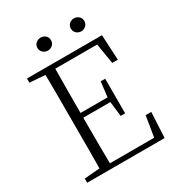

<svg xmlns="http://www.w3.org/2000/svg" viewBox="-208 -1024 1062 1153"><g transform="rotate(-30 323.0 -447.5)"><path d="M249 -805Q231 -805 216.5 -817.5Q202 -830 202 -850Q202 -871 216.5 -883Q231 -895 249 -895Q268 -895 282 -883Q296 -871 296 -850Q296 -830 282 -817.5Q268 -805 249 -805ZM481 -805Q462 -805 448 -817.5Q434 -830 434 -850Q434 -871 448 -883Q462 -895 481 -895Q498 -895 512.5 -883Q527 -871 527 -850Q527 -830 512.5 -817.5Q498 -805 481 -805ZM56 0V-29L188 -40H198V0ZM162 0Q164 -83 164 -166Q164 -249 164 -333V-390Q164 -474 164 -557.5Q164 -641 162 -723H233Q232 -641 231.5 -556Q231 -471 231 -377V-357Q231 -255 231.5 -169Q232 -83 233 0ZM198 0V-33H569L536 -11L563 -176H602L593 0ZM198 -350V-383H436V-350ZM431 -247 418 -358V-379L431 -487H462V-247ZM56 -694V-723H198V-684H188ZM546 -548 519 -714 553 -689H198V-723H576L585 -548Z"/></g></svg>

Font: Noto Serif KR ExtraLight
Style: Regular
Weight: 200
Designer: Ryoko NISHIZUKA 西塚涼子 (kana & ideographs); Frank Grießhammer (Latin, Greek & Cyrillic); Wenlong ZHANG 张文龙 (bopomofo); San
Foundry: Adobe
Version: Version 2.002-H1;hotconv 1.1.0;makeotfexe 2.6.0